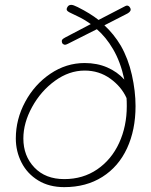

<svg xmlns="http://www.w3.org/2000/svg" viewBox="-20 -771 619 789"><path d="M537 -335Q537 -237 502 -161.5Q467 -86 400.5 -44Q334 -2 244 -2Q182 -2 137 -29.5Q92 -57 68.5 -103Q45 -149 45 -202Q45 -281 83.5 -352.5Q122 -424 187 -468Q252 -512 328 -512Q379 -512 420.5 -494Q462 -476 491 -444Q475 -518 444 -570Q416 -618 378 -651L259 -591Q251 -587 247 -587Q243 -587 238.5 -590.5Q234 -594 234 -603Q234 -606 236.5 -609Q239 -612 248 -617L353 -672Q325 -692 300 -703.5Q275 -715 272 -717Q254 -725 254 -732Q254 -739 259 -745Q264 -751 273 -751Q281 -751 299 -742Q351 -716 385 -689L495 -746Q499 -748 502 -748Q508 -748 512.5 -742.5Q517 -737 517 -732Q517 -721 497 -712L409 -667Q448 -631 476 -584Q507 -530 522 -463Q537 -396 537 -335ZM501 -335Q501 -357 500 -368Q479 -415 433 -448Q387 -481 328 -481Q264 -481 206 -439Q148 -397 112 -331.5Q76 -266 76 -202Q76 -130 121.5 -82.5Q167 -35 244 -35Q321 -35 379.5 -75Q438 -115 469.5 -183.5Q501 -252 501 -335Z"/></svg>

Font: Mali ExtraLight
Style: Italic
Weight: 275
Italic angle: -10°
Version: Version 1.000; ttfautohint (v1.6)